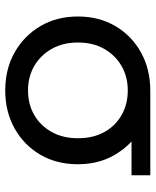

<svg xmlns="http://www.w3.org/2000/svg" viewBox="48 -622 581 716"><g transform="rotate(90 338.0 -264.5)"><path d="M318 6Q238 6 176 -29Q114 -64 78 -125Q42 -186 42 -265Q42 -344 78 -405Q114 -466 176.5 -500.5Q239 -535 319 -535Q320 -535 321 -535H323Q324 -535 325 -535H327Q328 -535 329 -535H333Q334 -535 334 -535H336Q337 -535 337 -535H365Q365 -535 366 -535H367Q368 -535 369 -535H370Q371 -535 372 -535H374Q375 -535 376 -535H377Q377 -535 378 -535H401Q401 -535 402 -535H403Q404 -535 405 -535H407Q407 -535 408 -535H411Q411 -535 412 -535H413Q413 -535 414 -535H634V-465H508Q529 -446 546 -421Q593 -355 593 -265Q593 -186 557.5 -125Q522 -64 459.5 -29Q397 6 318 6ZM318 -79Q369 -79 409 -102Q449 -125 472.5 -167Q496 -209 496 -265Q496 -322 473 -363.5Q450 -405 409.5 -428Q369 -451 318 -451Q267 -451 227 -428Q187 -405 163 -363.5Q139 -322 139 -265Q139 -209 163 -167Q187 -125 227 -102Q267 -79 318 -79Z"/></g></svg>

Font: Montserrat Z Med
Style: Regular
Weight: 500
Designer: Julieta Ulanovsky
Foundry: Julieta Ulanovsky
Version: Version 8.000